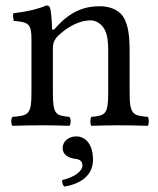

<svg xmlns="http://www.w3.org/2000/svg" viewBox="-20 -462 582 708"><path d="M261 41C232 41 211 60 211 84C211 111 236 120 253 123C271 125 284 129 284 149C284 167 258 191 209 202C209 211 211 220 217 226C274 217 323 187 323 127C323 75 299 41 261 41ZM184 -358C177.9 -351 172.3 -348.6 172 -358C171 -385 168.7 -423.7 164 -434C161.9 -438.6 160 -442 152 -442C124 -431 98 -422 29 -413C27 -407 29 -391 31 -385C85 -380 96 -375 96 -317V-122C96 -40 86 -36 26 -31C20 -25 20 -4 26 2C56 1 96 0 136 0C176 0 206 1 236 2C242 -4 242 -25 236 -31C185 -36 175 -40 175 -122V-286C175 -307 184 -319 192 -328C230 -365 275 -387 314 -387C334 -387 355 -374 367 -351C377 -331 379 -304 379 -274V-122C379 -40 369 -36 317 -31C312 -25 312 -4 317 2C347 1 379 0 419 0C459 0 495 1 525 2C530 -4 530 -25 525 -31C469 -36 458 -40 458 -122V-271C458 -326 454 -374 431 -405C414 -427 383 -439 348 -439C299 -439 243.3 -426 184 -358Z"/></svg>

Font: Libertinus Serif
Style: Regular
Weight: 400
Designer: Philipp H. Poll
Foundry: Khaled Hosny
Version: Version 6.2